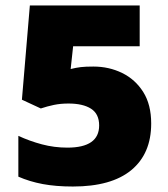

<svg xmlns="http://www.w3.org/2000/svg" viewBox="-20 -669 612 701"><path d="M321 -426Q378 -426 426 -402.5Q474 -379 503 -333Q532 -287 532 -218Q532 -108 459.5 -48Q387 12 246 12Q184 12 136 3Q88 -6 47 -24V-173Q88 -154 133 -142Q178 -130 226 -130Q342 -130 342 -211Q342 -253 312.5 -272Q283 -291 230 -291Q201 -291 177 -286Q153 -281 129 -273L60 -305L89 -649H490V-500H247L238 -417Q258 -422 275 -424Q292 -426 321 -426Z"/></svg>

Font: Noto Sans Telugu Black
Style: Regular
Weight: 900
Designer: Jelle Bosma - Monotype Design Team
Foundry: Monotype Imaging Inc.
Version: Version 2.005; ttfautohint (v1.8.4.7-5d5b)